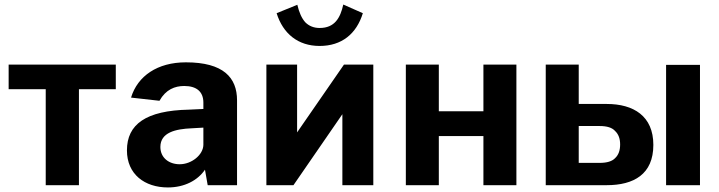

<svg xmlns="http://www.w3.org/2000/svg" viewBox="-20 -814 3162 844"><path d="M18 -422H181V0H327V-422H489V-530H18Z M718 10C791 10 849 -21 881 -68L893 0H1022V-373C1022 -473 962 -540 797 -540C672 -540 585 -480 556 -385L681 -371C709 -421 749 -436 790 -436C844 -436 874 -411 874 -363V-335L810 -332C622 -328 538 -268 538 -153C538 -48 616 10 718 10ZM770 -92C723 -92 685 -120 685 -168C685 -232 752 -247 822 -250L874 -253V-177C873 -133 822 -92 770 -92Z M1286 -232V-530H1151V0H1270L1485 -312V0H1621V-530H1492ZM1385 -691C1359 -691 1338 -700 1322 -716C1306 -734 1295 -759 1287 -793L1196 -756C1224 -666 1290 -612 1385 -612C1482 -612 1547 -665 1575 -756L1489 -794C1476 -735 1451 -691 1385 -691Z M1764 -530V0H1909V-216H2105V0H2250V-530H2105V-325H1909V-530Z M2524 -530H2379V0H2647C2766 0 2852 -48 2852 -177C2852 -304 2765 -357 2647 -357H2524ZM2908 -529V0H3057V-529ZM2616 -260C2648 -260 2671 -253 2684 -238C2699 -224 2706 -204 2706 -179C2706 -153 2699 -133 2684 -119C2671 -105 2648 -98 2616 -98H2524V-260Z"/></svg>

Font: Cheyenne Sans
Style: Bold
Weight: 700
Designer: The Public Sans project authors (U.S. Web Design System), Libre Franklin designed by Pablo Impallari and Rodrigo Fuenzal
Foundry: The Cheyenne Sans Project Authors
Version: Version 2.007